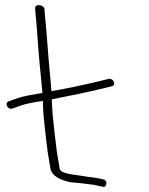

<svg xmlns="http://www.w3.org/2000/svg" viewBox="-20 -734 583 750"><path d="M117.4 -700 119.2 -675C121.3 -657.7 123.2 -635.2 125 -607.5C129.4 -540.2 139 -434.6 145.8 -371L94.7 -362C54 -354.1 46.8 -349.7 13.7 -338C-3.9 -331.8 10.4 -303.7 28.4 -310L64.9 -322.9C77.3 -327.4 103.5 -333.2 147.4 -340L148.3 -311.5C148.9 -292.5 151.8 -261.3 156.9 -218L166.1 -141L176.9 -76C179.9 -58 194.3 -43.6 220 -32.8C236.2 -26 250.9 -22.1 263.9 -21.3C292.9 -19.4 320.6 -15.1 347.2 -12L378.6 -5C388.9 -1.7 394.7 -6.4 395.7 -19.2C396.3 -25.9 391.6 -30.9 381.7 -34C335 -43.9 336.8 -40.2 300.6 -47C270.4 -52.6 216.7 -53.6 212.9 -76L202.1 -141L192.9 -218C187 -269 183.9 -302.2 183.6 -317.7C183.3 -333.2 182.9 -342.7 182.4 -346C247.9 -359.4 322.1 -373.3 388.4 -390L416.3 -397C435.8 -400.3 423.8 -429.3 404.4 -426L376.6 -419C289.7 -397.9 219.5 -384.2 180.6 -378C180.5 -388.7 178.2 -414.9 174 -456.6C167.8 -517.1 161.9 -620.1 155.5 -673L153.6 -699C150.6 -716.8 114 -720.8 117.4 -700Z"/></svg>

Font: MewTooHand
Style: WideLta
Weight: 400
Designer: Mew Too, Robert Jablonski
Version: Version 0.77